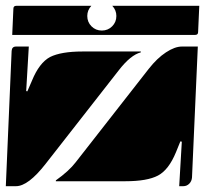

<svg xmlns="http://www.w3.org/2000/svg" viewBox="-20 -650 705 660"><path d="M172 -27V-30Q217 -62 240 -92L491 -413Q520 -450 550.5 -470Q581 -490 605 -490H660L640 -40Q639 -27 630.5 -18.5Q622 -10 610 -10H596L605 -163L600 -164L585 -127Q560 -66 523 -46.5Q486 -27 411 -27ZM0 -10 20 -475Q21 -490 35 -490H79L70 -337L74 -336L90 -373Q115 -434 152 -454Q190 -473 264 -473H464V-470Q429 -461 388 -408L137 -87Q77 -10 35 -10ZM22 -530 26 -620Q26 -630 36 -630H294Q280 -615 280 -595Q280 -574 294.5 -559.5Q309 -545 330 -545Q351 -545 365.5 -559.5Q380 -574 380 -595Q380 -615 366 -630H665L661 -540Q661 -530 651 -530Z"/></svg>

Font: PrimecolorB
Style: Medium
Weight: 500
Designer: gluk
Foundry: gluk
Version: Version 0.672